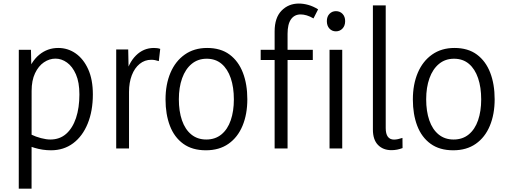

<svg xmlns="http://www.w3.org/2000/svg" viewBox="-20 -856 2913 1107"><path d="M88.2 231.6 88.4 -569H158.5L161.7 -421L131.2 -420.3Q158.5 -501 206 -540.2Q253.6 -579.5 315.6 -579.5Q371.4 -579.5 416.5 -547.9Q461.6 -516.2 488.5 -456.7Q515.4 -397.1 515.4 -311.8Q515.4 -216.2 485.6 -143.3Q455.9 -70.4 401.6 -29.9Q347.4 10.5 274 10.5Q225.6 10.5 178.8 -3.7Q132 -17.9 96.3 -38.7L159.2 -80.6Q185.9 -67.5 216.4 -59.6Q247 -51.6 270.2 -51.6Q324.4 -51.6 361.6 -84.4Q398.7 -117.3 418.3 -175.9Q437.8 -234.6 437.8 -311.3Q437.8 -381.6 417.8 -427.2Q397.7 -472.9 366.3 -495.4Q334.8 -518 299.9 -518Q264.6 -518 233.1 -496.6Q201.7 -475.2 182 -433.7Q162.3 -392.2 162.3 -331.6L162 231.6Z M650 0V-570.7H719.2L722.4 -416H703.2Q719.9 -492 763.6 -535.8Q807.2 -579.5 867.4 -579.5Q876.6 -579.5 885.6 -578.4Q894.6 -577.4 903.8 -574.2L895.7 -503.7Q872.7 -511.4 852.5 -511.4Q814.3 -511.4 785.1 -487.5Q755.9 -463.6 739.9 -421.9Q723.9 -380.3 723.9 -325.7V0Z M1328.4 -282.7Q1328.4 -352.6 1310.4 -405.5Q1292.4 -458.4 1257.6 -487.9Q1222.8 -517.4 1171.8 -517.4Q1121 -517.4 1085 -487.5Q1049 -457.7 1030.1 -404.9Q1011.2 -352.2 1011.2 -283.6Q1011.2 -214.6 1029.2 -162.3Q1047.3 -109.9 1082.9 -80.7Q1118.6 -51.6 1169.3 -51.6Q1221 -51.6 1256.7 -81Q1292.4 -110.3 1310.4 -162.7Q1328.4 -215.1 1328.4 -282.7ZM1406 -283.6Q1406 -197.2 1378.2 -130.6Q1350.5 -64.1 1297.2 -26.8Q1244 10.5 1167.2 10.5Q1088.5 10.5 1036.7 -27Q984.9 -64.5 959.6 -130.8Q934.4 -197 934.4 -282.7Q934.4 -369.2 962.8 -436.3Q991.3 -503.4 1045.3 -541.4Q1099.2 -579.5 1174.3 -579.5Q1252.6 -579.5 1303.7 -541.4Q1354.8 -503.4 1380.4 -436.9Q1406 -370.5 1406 -283.6Z M1563.4 0V-674.8Q1563.4 -753.9 1603.4 -794.7Q1643.3 -835.5 1703.1 -835.5Q1729.6 -835.5 1757.7 -827.6Q1785.8 -819.7 1814.1 -802.1L1787.4 -749.8Q1767.1 -761.7 1748.5 -767.3Q1729.9 -772.8 1713.7 -772.8Q1677.6 -772.8 1657.8 -744.8Q1638 -716.7 1638 -661.1V0ZM1483 -510V-569H1783.5V-510Z M1880 0V-569H1953.2V0ZM1916.6 -675.3Q1894.3 -675.3 1879.4 -691.3Q1864.5 -707.3 1864.5 -734.3Q1864.5 -760.2 1879.5 -776Q1894.6 -791.7 1916.9 -791.7Q1939.9 -791.7 1955 -776Q1970 -760.2 1970 -734.3Q1970 -707.6 1954.8 -691.5Q1939.6 -675.3 1916.6 -675.3Z M2130 -109.2V-825H2203.9V-117.5Q2203.9 -84.2 2216.1 -67.7Q2228.3 -51.2 2251.8 -51.2Q2262 -51.2 2274.3 -53.7Q2286.6 -56.2 2300.4 -60.9L2301 -2.3Q2285.4 3.5 2269.6 6.7Q2253.8 9.8 2237.1 9.8Q2188.7 9.8 2159.4 -20.3Q2130 -50.4 2130 -109.2Z M2754.4 -282.7Q2754.4 -352.6 2736.4 -405.5Q2718.4 -458.4 2683.6 -487.9Q2648.8 -517.4 2597.8 -517.4Q2547 -517.4 2511 -487.5Q2475 -457.7 2456.1 -404.9Q2437.2 -352.2 2437.2 -283.6Q2437.2 -214.6 2455.2 -162.3Q2473.3 -109.9 2508.9 -80.7Q2544.6 -51.6 2595.3 -51.6Q2647 -51.6 2682.7 -81Q2718.4 -110.3 2736.4 -162.7Q2754.4 -215.1 2754.4 -282.7ZM2832 -283.6Q2832 -197.2 2804.2 -130.6Q2776.5 -64.1 2723.2 -26.8Q2670 10.5 2593.2 10.5Q2514.5 10.5 2462.7 -27Q2410.9 -64.5 2385.6 -130.8Q2360.4 -197 2360.4 -282.7Q2360.4 -369.2 2388.8 -436.3Q2417.3 -503.4 2471.3 -541.4Q2525.2 -579.5 2600.3 -579.5Q2678.6 -579.5 2729.7 -541.4Q2780.8 -503.4 2806.4 -436.9Q2832 -370.5 2832 -283.6Z"/></svg>

Font: Yaldevi ExtraLight
Style: Regular
Weight: 200
Designer: Sol Matas, Rajitha Manaperi, Kosala Senevirathne
Foundry: Mooniak
Version: Version 1.100